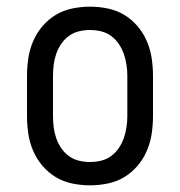

<svg xmlns="http://www.w3.org/2000/svg" viewBox="-20 -548 540 576"><path d="M250 8Q223 8 196.5 2.5Q170 -3 147.5 -16.5Q125 -30 107.5 -50.5Q90 -71 79.5 -95.5Q69 -120 65 -146.5Q61 -173 61 -200V-320Q61 -347 65 -373.5Q69 -400 79.5 -424.5Q90 -449 107.5 -469.5Q125 -490 147.5 -503.5Q170 -517 196.5 -522.5Q223 -528 250 -528Q277 -528 303.5 -522.5Q330 -517 352.5 -503.5Q375 -490 392.5 -469.5Q410 -449 420.5 -424.5Q431 -400 435 -373.5Q439 -347 439 -320V-200Q439 -173 435 -146.5Q431 -120 420.5 -95.5Q410 -71 392.5 -50.5Q375 -30 352.5 -16.5Q330 -3 303.5 2.5Q277 8 250 8ZM250 -62Q267 -62 283.5 -66Q300 -70 313.5 -80Q327 -90 336.5 -104Q346 -118 351.5 -134Q357 -150 359.5 -166.5Q362 -183 362 -200V-320Q362 -337 359.5 -353.5Q357 -370 351.5 -386Q346 -402 336.5 -416Q327 -430 313.5 -440Q300 -450 283.5 -454Q267 -458 250 -458Q233 -458 216.5 -454Q200 -450 186.5 -440Q173 -430 163.5 -416Q154 -402 148.5 -386Q143 -370 141 -353.5Q139 -337 139 -320V-200Q139 -183 141 -166.5Q143 -150 148.5 -134Q154 -118 163.5 -104Q173 -90 186.5 -80Q200 -70 216.5 -66Q233 -62 250 -62Z"/></svg>

Font: Iosevka Curly Slab
Style: Regular
Weight: 400
Monospace: yes
Designer: Belleve Invis
Foundry: Belleve Invis
Version: Version 22.1.2; ttfautohint (v1.8.4)